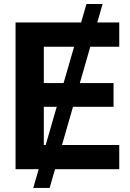

<svg xmlns="http://www.w3.org/2000/svg" viewBox="-20 -839 643 952"><path d="M145 92.8 408.7 -819.3H488.8L226.1 92.8ZM57.1 0V-727.5H571.3V-607.4H197.3V-427.2H543V-309.6H197.3V-120.1H571.3V0Z"/></svg>

Font: Inter Cardless Display
Style: Bold
Weight: 700
Designer: Rasmus Andersson
Foundry: rsms
Version: Version 4.001;git-9221beed3